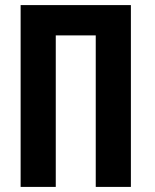

<svg xmlns="http://www.w3.org/2000/svg" viewBox="-20 -734 609 754"><path d="M61 0V-714H494V0H356V-595H199V0Z"/></svg>

Font: Noto Sans Display ExtraCondensed
Style: Bold
Weight: 700
Width: 2
Designer: Monotype Design Team
Foundry: Monotype Imaging Inc.
Version: Version 2.003